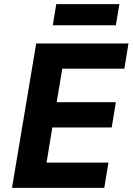

<svg xmlns="http://www.w3.org/2000/svg" viewBox="-20 -908 641 928"><path d="M38 0 155 -698H601L581 -576H281L254 -414H540L520 -292H233L205 -122H504L484 0ZM252 -888H557L540 -786H235Z"/></svg>

Font: iA Writer Mono V
Style: Regular
Weight: 400
Italic angle: -9.5°
Designer: Mike Abbink, Paul van der Laan, Pieter van Rosmalen
Foundry: Bold Monday
Version: Version 2.000